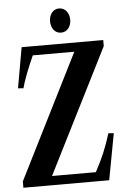

<svg xmlns="http://www.w3.org/2000/svg" viewBox="-62 -999 690 1043"><g transform="rotate(-5 283.0 -477.0)"><path d="M300 -821.5C336 -821.5 355.5 -853 355.5 -887.5C355.5 -923 334 -953.5 300 -953.5C265.5 -953.5 245.5 -923 245.5 -887.5C245.5 -853 265 -821.5 300 -821.5ZM22.5 0H490.5L537.5 -252.5L508.5 -255C482.5 -173.5 461 -122 422 -50H183L524.5 -728.5V-761.5H79.5L40.5 -540.5L70 -538.5C80.5 -579.5 103.5 -639 136 -712H362.5L22.5 -34.5Z"/></g></svg>

Font: Libre Caslon Condensed SemiBold
Style: Regular
Weight: 600
Designer: Pablo Impallari, Rodrigo Fuenzalida, Katja Schimmel, Ertekin Erdin
Foundry: Pablo Impallari, Rodrigo Fuenzalida
Version: Version 2.000;gftools[0.9.33]